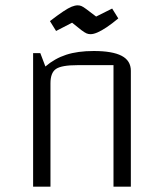

<svg xmlns="http://www.w3.org/2000/svg" viewBox="-20 -699 609 719"><path d="M104 0V-500H131L150 -450Q185 -480 228 -494Q271 -508 331 -508Q401 -508 435.5 -490Q470 -472 470 -434V0H405V-455H270Q211 -455 190 -441Q169 -427 169 -387V0ZM319 -571Q311 -571 304 -574Q297 -577 285 -586Q273 -595 250 -614L190 -583L167 -620Q197 -643 216.5 -656Q236 -669 248.5 -674Q261 -679 271 -679Q278 -679 284.5 -676.5Q291 -674 303 -665Q315 -656 340 -637L400 -667L423 -630Q399 -610 379.5 -597Q360 -584 345 -577.5Q330 -571 319 -571Z"/></svg>

Font: Changa ExtraLight ExtraLight
Style: Regular
Weight: 250
Version: Version 3.002; ttfautohint (v1.8.2)